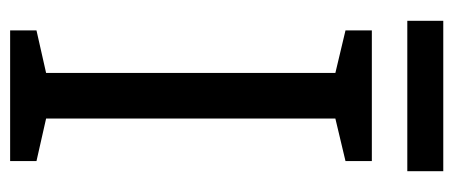

<svg xmlns="http://www.w3.org/2000/svg" viewBox="-278 -617 895 379"><g transform="rotate(90 169.5 -427.5)"><path d="M318 -855H21V-784H318ZM298 0V-52L214 -71V-642L298 -662V-714H40V-662L124 -642V-71L40 -52V0Z"/></g></svg>

Font: Noto Sans EgyptHiero
Style: Regular
Weight: 400
Designer: Monotype Design Team
Foundry: Monotype Imaging Inc.
Version: Version 2.002